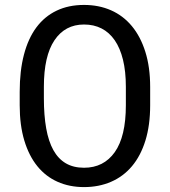

<svg xmlns="http://www.w3.org/2000/svg" viewBox="-20 -741 682 771"><path d="M583 -318.4Q583 -238.3 564 -176.8Q544.9 -115.2 510 -73.7Q475.1 -32.2 426 -11Q377 10.3 317.4 10.3Q258.8 10.3 211.2 -11Q163.6 -32.2 129.9 -73.7Q96.2 -115.2 77.6 -176.8Q59.1 -238.3 59.1 -318.4V-372.1Q59.1 -456.5 76.2 -521.7Q93.3 -586.9 126.2 -631.1Q159.2 -675.3 207.3 -698.2Q255.4 -721.2 317.4 -721.2Q377 -721.2 425.8 -699.7Q474.6 -678.2 509.5 -636.2Q544.4 -594.2 563.7 -532.7Q583 -471.2 583 -391.6ZM485.4 -392.6Q485.4 -454.1 473.9 -501Q462.4 -547.9 440.7 -579.3Q418.9 -610.8 387.9 -626.7Q356.9 -642.6 317.4 -642.6Q241.2 -642.6 198.7 -579.3Q156.2 -516.1 156.2 -392.6V-346.7Q156.2 -277.8 165.5 -225.6Q174.8 -173.3 194.3 -138.2Q213.9 -103 244.4 -85.2Q274.9 -67.4 317.4 -67.4Q396.5 -67.4 440.9 -130.1Q485.4 -192.9 485.4 -318.4Z"/></svg>

Font: Ufes Sans
Style: Regular
Weight: 400
Designer: Ricardo Esteves, Filipe Motta, Cassio Ferreira, Ana Quintelato & Breno Mello
Foundry: ProDesignUfes - Ricardo Esteves, Filipe Motta, Cassio Ferreira, Ana Quintelato & Breno Mello (This is a derivative work,
Version: Version 2.0